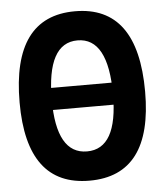

<svg xmlns="http://www.w3.org/2000/svg" viewBox="-52 -749 689 805"><g transform="rotate(-5 293.0 -346.5)"><path d="M88.9 -298.8V-391.6H499.5V-298.8ZM293 9.8Q28.8 9.8 28.8 -341.8Q28.8 -703.1 293 -703.1Q557.1 -703.1 557.1 -341.8Q557.1 9.8 293 9.8ZM293 -113.3Q421.9 -113.3 421.9 -341.8Q421.9 -580.6 293 -580.6Q164.1 -580.6 164.1 -341.8Q164.1 -113.3 293 -113.3Z"/></g></svg>

Font: Cascadia Code PL
Style: Regular
Weight: 400
Monospace: yes
Designer: Aaron Bell
Foundry: Saja Typeworks
Version: Version 2102.003